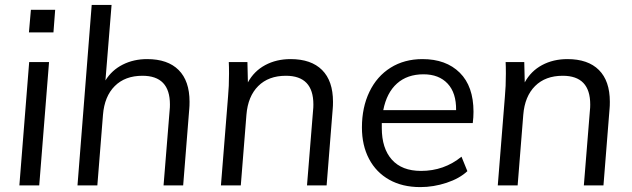

<svg xmlns="http://www.w3.org/2000/svg" viewBox="-20 -756 2577 783"><path d="M99 -503H180L140 0H59ZM205 -716 198 -624H98L106 -716Z M753 -341Q753 -323 752 -314L727 0H647L672 -309Q673 -316 673 -330Q673 -447 561 -447Q490 -447 448 -405Q406 -363 400 -288L377 0H296L354 -736H435L410 -428Q436 -470 480.5 -492.5Q525 -515 580 -515Q664 -515 708.5 -470.5Q753 -426 753 -341Z M1338 -341Q1338 -323 1337 -314L1312 0H1232L1257 -309Q1258 -316 1258 -330Q1258 -447 1146 -447Q1075 -447 1033 -405Q991 -363 985 -288L962 0H881L910 -362Q914 -403 914 -456Q914 -487 913 -503H989L991 -420Q1016 -466 1061.5 -490.5Q1107 -515 1165 -515Q1249 -515 1293.5 -470.5Q1338 -426 1338 -341Z M1537 -254V-234Q1537 -151 1578 -105Q1619 -59 1697 -59Q1791 -59 1862 -117L1886 -58Q1854 -28 1801 -10.5Q1748 7 1694 7Q1621 7 1567.5 -23Q1514 -53 1485 -108Q1456 -163 1456 -236Q1456 -318 1486.5 -381.5Q1517 -445 1573 -480Q1629 -515 1703 -515Q1799 -515 1855 -459.5Q1911 -404 1911 -300Q1911 -278 1908 -254ZM1543 -307H1840Q1841 -377 1805.5 -415Q1770 -453 1707 -453Q1641 -453 1599 -415.5Q1557 -378 1543 -307Z M2467 -341Q2467 -323 2466 -314L2441 0H2361L2386 -309Q2387 -316 2387 -330Q2387 -447 2275 -447Q2204 -447 2162 -405Q2120 -363 2114 -288L2091 0H2010L2039 -362Q2043 -403 2043 -456Q2043 -487 2042 -503H2118L2120 -420Q2145 -466 2190.5 -490.5Q2236 -515 2294 -515Q2378 -515 2422.5 -470.5Q2467 -426 2467 -341Z"/></svg>

Font: Muli
Style: Italic
Weight: 400
Italic angle: -4.541°
Designer: Vernon Adams
Foundry: Vernon Adams
Version: Version 2.001